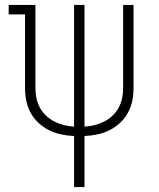

<svg xmlns="http://www.w3.org/2000/svg" viewBox="-20 -550 640 775"><path d="M279 205V-1Q253 -2 227 -7.5Q201 -13 178 -24.5Q155 -36 135.5 -54Q116 -72 103.5 -95Q91 -118 86 -143.5Q81 -169 81 -195V-492H15V-530H123V-195Q123 -174 127 -154Q131 -134 141 -115.5Q151 -97 166 -83Q181 -69 199.5 -59.5Q218 -50 238 -45Q258 -40 279 -39V-530H321V-39Q342 -40 362 -45Q382 -50 400.5 -59.5Q419 -69 434 -83Q449 -97 459 -115.5Q469 -134 473 -154Q477 -174 477 -195V-530H519V-195Q519 -169 514 -143.5Q509 -118 496.5 -95Q484 -72 464.5 -54Q445 -36 422 -24.5Q399 -13 373 -7.5Q347 -2 321 -1V205Z"/></svg>

Font: Iosevka Curly Slab XLtEx
Style: Regular
Weight: 200
Width: 7
Monospace: yes
Designer: Belleve Invis
Foundry: Belleve Invis
Version: Version 11.1.0; ttfautohint (v1.8.3)